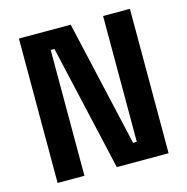

<svg xmlns="http://www.w3.org/2000/svg" viewBox="-104 -799 877 899"><g transform="rotate(-15 335.0 -350.0)"><path d="M66 0V-700H317L456 -90H474V-700H604V0H353L214 -610H196V0Z"/></g></svg>

Font: Space 7353
Style: Regular
Weight: 400
Designer: Christine Claussen + Ruben Lyon  (Space 7353)
Version: Version 1.000;FEAKit 1.0